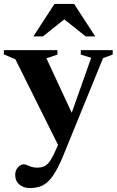

<svg xmlns="http://www.w3.org/2000/svg" viewBox="-26 -697 595 978"><path d="M350 -99.5 281 64 52.5 -395 -6.5 -420V-441.5H266.5V-419L210.5 -400ZM126.5 261Q94 261 72.8 243.2Q51.5 225.5 51.5 194.5Q51.5 177.5 58.2 165.5Q65 153.5 75 146.8Q85 140 94 140Q102.5 140 111.8 144.2Q121 148.5 133.8 152.8Q146.5 157 164 157Q181.5 157 195.5 151.8Q209.5 146.5 222 131.8Q234.5 117 248 89L303 -31L330 -96L438.5 -402.5L385.5 -419V-441.5H548V-419L499 -401L297.5 92.5Q269.5 161 244.2 197.5Q219 234 191.2 247.5Q163.5 261 126.5 261ZM144 -511.5 251.5 -677H351.5L459 -511.5H410.5L278 -617H325L192.5 -511.5Z"/></svg>

Font: Newsreader 24pt
Style: Bold
Weight: 700
Designer: Hugues Gentile
Foundry: Production Type
Version: Version 1.003